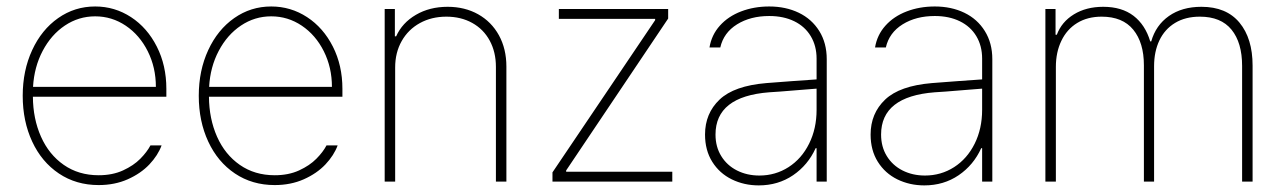

<svg xmlns="http://www.w3.org/2000/svg" viewBox="-20 -558 3949 590"><path d="M49.8 -263.7Q49.8 -341.3 78.9 -404.1Q107.9 -466.8 158.7 -502.4Q209.5 -538.1 272.5 -538.1Q332.5 -538.1 382.6 -505.4Q432.6 -472.7 461.9 -414.8Q491.2 -356.9 491.2 -285.2V-260.7H81.1Q81.5 -192.9 106 -137.9Q130.4 -83 176 -51.3Q221.7 -19.5 283.2 -19.5Q325.7 -19.5 358.2 -34.4Q390.6 -49.3 411.1 -70.1Q431.6 -90.8 442.4 -111.3H476.6Q465.3 -80.6 439 -52.7Q412.6 -24.9 372.6 -7.1Q332.5 10.7 283.2 10.7Q213.9 10.7 160.9 -24.9Q107.9 -60.5 78.9 -123Q49.8 -185.5 49.8 -263.7ZM459 -291Q459 -350.6 434.1 -400.4Q409.2 -450.2 366.5 -479Q323.7 -507.8 272.5 -507.8Q221.7 -507.8 179.4 -479.5Q137.2 -451.2 111.1 -401.6Q85 -352.1 81.5 -291Z M590.8 -263.7Q590.8 -341.3 619.9 -404.1Q648.9 -466.8 699.7 -502.4Q750.5 -538.1 813.5 -538.1Q873.5 -538.1 923.6 -505.4Q973.6 -472.7 1002.9 -414.8Q1032.2 -356.9 1032.2 -285.2V-260.7H622.1Q622.6 -192.9 647 -137.9Q671.4 -83 717 -51.3Q762.7 -19.5 824.2 -19.5Q866.7 -19.5 899.2 -34.4Q931.6 -49.3 952.1 -70.1Q972.7 -90.8 983.4 -111.3H1017.6Q1006.3 -80.6 980 -52.7Q953.6 -24.9 913.6 -7.1Q873.5 10.7 824.2 10.7Q754.9 10.7 701.9 -24.9Q648.9 -60.5 619.9 -123Q590.8 -185.5 590.8 -263.7ZM1000 -291Q1000 -350.6 975.1 -400.4Q950.2 -450.2 907.5 -479Q864.7 -507.8 813.5 -507.8Q762.7 -507.8 720.5 -479.5Q678.2 -451.2 652.1 -401.6Q626 -352.1 622.6 -291Z M1194.3 0H1162.1V-530.3H1193.4V-446.3H1197.3Q1215.8 -487.8 1258.1 -512.5Q1300.3 -537.1 1355.5 -537.1Q1408.2 -537.1 1449.2 -514.2Q1490.2 -491.2 1513.2 -449.5Q1536.1 -407.7 1536.1 -353.5V0H1503.9V-352.5Q1503.9 -397.9 1484.9 -433.1Q1465.8 -468.3 1431.2 -487.5Q1396.5 -506.8 1351.6 -506.8Q1306.2 -506.8 1270.3 -487.1Q1234.4 -467.3 1214.4 -431.9Q1194.3 -396.5 1194.3 -350.6Z M1677.7 -28.3 1993.2 -496.1V-500H1697.3V-530.3H2033.2V-501L1719.7 -34.2V-30.3H2045.9V0H1677.7Z M2335 -302.7Q2371.6 -305.7 2415.3 -308.8Q2459 -312 2489.3 -314V-377.9Q2489.3 -417 2471.4 -446.8Q2453.6 -476.6 2420.7 -492.7Q2387.7 -508.8 2343.8 -508.8Q2286.1 -508.8 2244.9 -483.2Q2203.6 -457.5 2193.4 -412.1H2160.2Q2166.5 -450.7 2192.1 -479.2Q2217.8 -507.8 2257.3 -522.9Q2296.9 -538.1 2343.8 -538.1Q2394.5 -538.1 2434.6 -518.8Q2474.6 -499.5 2497.6 -462.6Q2520.5 -425.8 2520.5 -376V0H2489.3V-102.5H2486.3Q2462.9 -50.8 2417 -19.5Q2371.1 11.7 2311.5 11.7Q2266.6 11.7 2228.8 -6.8Q2190.9 -25.4 2168.7 -60.8Q2146.5 -96.2 2146.5 -144.5Q2146.5 -209.5 2191.2 -252Q2235.8 -294.4 2335 -302.7ZM2313.5 -18.6Q2362.8 -18.6 2403.1 -44.4Q2443.4 -70.3 2466.3 -116.5Q2489.3 -162.6 2489.3 -220.7V-285.6L2446.3 -282.2Q2358.9 -274.9 2343.8 -274.4Q2178.7 -261.7 2178.7 -144.5Q2178.7 -106.9 2196.3 -78.4Q2213.9 -49.8 2244.6 -34.2Q2275.4 -18.6 2313.5 -18.6Z M2843.8 -302.7Q2880.4 -305.7 2924.1 -308.8Q2967.8 -312 2998 -314V-377.9Q2998 -417 2980.2 -446.8Q2962.4 -476.6 2929.4 -492.7Q2896.5 -508.8 2852.5 -508.8Q2794.9 -508.8 2753.7 -483.2Q2712.4 -457.5 2702.1 -412.1H2668.9Q2675.3 -450.7 2700.9 -479.2Q2726.6 -507.8 2766.1 -522.9Q2805.7 -538.1 2852.5 -538.1Q2903.3 -538.1 2943.4 -518.8Q2983.4 -499.5 3006.3 -462.6Q3029.3 -425.8 3029.3 -376V0H2998V-102.5H2995.1Q2971.7 -50.8 2925.8 -19.5Q2879.9 11.7 2820.3 11.7Q2775.4 11.7 2737.5 -6.8Q2699.7 -25.4 2677.5 -60.8Q2655.3 -96.2 2655.3 -144.5Q2655.3 -209.5 2700 -252Q2744.6 -294.4 2843.8 -302.7ZM2822.3 -18.6Q2871.6 -18.6 2911.9 -44.4Q2952.1 -70.3 2975.1 -116.5Q2998 -162.6 2998 -220.7V-285.6L2955.1 -282.2Q2867.7 -274.9 2852.5 -274.4Q2687.5 -261.7 2687.5 -144.5Q2687.5 -106.9 2705.1 -78.4Q2722.7 -49.8 2753.4 -34.2Q2784.2 -18.6 2822.3 -18.6Z M3192.4 -530.3H3223.6V-451.2H3227.5Q3242.2 -490.7 3280 -513.9Q3317.9 -537.1 3370.1 -537.1Q3427.2 -537.1 3463.4 -509.3Q3499.5 -481.4 3514.6 -430.7H3517.6Q3531.7 -480.5 3572 -508.8Q3612.3 -537.1 3671.9 -537.1Q3748.5 -537.1 3788.8 -488.5Q3829.1 -439.9 3829.1 -356.4V0H3796.9V-355.5Q3796.9 -426.8 3764.4 -466.8Q3731.9 -506.8 3667 -506.8Q3622.6 -506.8 3590.8 -487.5Q3559.1 -468.3 3542.7 -433.8Q3526.4 -399.4 3526.4 -354.5V0H3495.1V-357.4Q3495.1 -426.8 3462.4 -466.8Q3429.7 -506.8 3365.2 -506.8Q3321.8 -506.8 3290 -487.3Q3258.3 -467.8 3241.5 -432.6Q3224.6 -397.5 3224.6 -352.5V0H3192.4Z"/></svg>

Font: Pretendard GOV Thin
Style: Regular
Weight: 100
Designer: Base glyphs from Inter by Rasmus Andersson; Hangeul glyphs from Noto Sans CJK(Source Han Sans) by Jang Soo-young and Kan
Foundry: Kil Hyung-jin
Version: Version 1.309